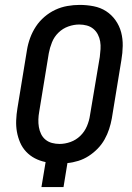

<svg xmlns="http://www.w3.org/2000/svg" viewBox="-20 -763 540 783"><path d="M149 0 166 -102Q142 -107 122 -117.5Q102 -128 86.5 -144.5Q71 -161 62 -182Q53 -203 49 -225.5Q45 -248 46 -272.5Q47 -297 51 -321L90 -559Q94 -584 103 -608.5Q112 -633 126.5 -655Q141 -677 161.5 -694.5Q182 -712 205.5 -723Q229 -734 254.5 -738.5Q280 -743 305 -743Q334 -743 362 -737.5Q390 -732 412.5 -717.5Q435 -703 451 -680.5Q467 -658 474 -631.5Q481 -605 480.5 -576Q480 -547 475 -518L436 -280Q432 -258 425 -236.5Q418 -215 406.5 -194.5Q395 -174 378.5 -157Q362 -140 342 -127Q322 -114 299.5 -107Q277 -100 255 -98L239 0ZM223 -176Q245 -176 267.5 -184Q290 -192 307.5 -209Q325 -226 334.5 -248.5Q344 -271 347 -293L387 -531Q389 -547 390 -563Q391 -579 388.5 -594Q386 -609 379 -622.5Q372 -636 360.5 -645.5Q349 -655 334 -659Q319 -663 303 -663Q281 -663 258.5 -655Q236 -647 218.5 -630Q201 -613 192 -590.5Q183 -568 179 -546L140 -308Q137 -292 136.5 -276Q136 -260 138.5 -245Q141 -230 147.5 -216.5Q154 -203 165.5 -193.5Q177 -184 192 -180Q207 -176 223 -176Z"/></svg>

Font: Iosevka Curly Medium
Style: Italic
Weight: 500
Italic angle: -9°
Monospace: yes
Designer: Belleve Invis
Foundry: Belleve Invis
Version: Version 22.1.2; ttfautohint (v1.8.4)